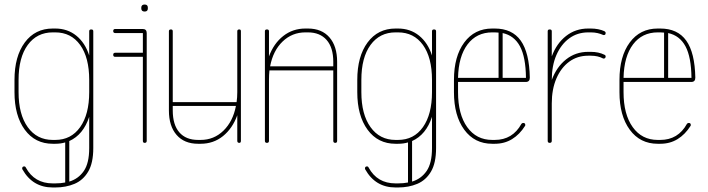

<svg xmlns="http://www.w3.org/2000/svg" viewBox="-20 -631 3126 848"><path d="M79 117Q78 116 78 113Q78 104 87 104Q92 104 94 109Q132 179 213 179H224Q248 179 268 175V-2Q248 4 224 4H213Q135 4 89.5 -58Q44 -120 44 -224V-278Q44 -382 89.5 -443.5Q135 -505 213 -505H224Q278 -505 317 -473.5Q356 -442 374 -386V-493Q374 -501 383 -501Q392 -501 392 -493V23Q392 89 369.5 127Q347 165 309 181Q271 197 224 197H213Q124 197 79 117ZM62 -278V-224Q62 -126 102.5 -69.5Q143 -13 213 -13H224Q294 -13 334 -69.5Q374 -126 374 -224V-278Q374 -377 334 -432.5Q294 -488 224 -488H213Q143 -488 102.5 -432.5Q62 -377 62 -278ZM374 23V-115Q348 -36 286 -8V171Q326 159 350 124.5Q374 90 374 23Z M489 -380Q480 -380 480 -389Q480 -398 489 -398H611V-485H489Q480 -485 480 -494Q480 -503 489 -503H610Q628 -503 628 -485V-9Q628 0 619 0Q611 0 611 -9V-380ZM604 -597Q604 -611 619 -611Q633 -611 633 -597V-594Q633 -580 619 -580Q604 -580 604 -594Z M1044 -9Q1044 0 1037 0Q1028 0 1028 -9V-122Q1007 -64 965 -30Q923 4 866 4H855Q794 4 760 -35Q726 -74 726 -143V-493Q726 -501 735 -501Q743 -501 743 -493V-180H1025Q1028 -201 1028 -224V-493Q1028 -501 1037 -501Q1044 -501 1044 -493ZM855 -13H866Q925 -13 967 -54Q1009 -95 1022 -163H743V-143Q743 -80 772 -46.5Q801 -13 855 -13Z M1168 -9Q1168 0 1159 0Q1150 0 1150 -9V-493Q1150 -501 1159 -501Q1168 -501 1168 -493V-382Q1189 -439 1231 -472Q1273 -505 1329 -505H1340Q1401 -505 1435 -466Q1469 -427 1469 -358V-9Q1469 0 1461 0Q1452 0 1452 -9V-320H1170Q1168 -300 1168 -278ZM1329 -488Q1270 -488 1228 -447.5Q1186 -407 1173 -338H1452V-358Q1452 -421 1422.5 -454.5Q1393 -488 1340 -488Z M1593 117Q1592 116 1592 113Q1592 104 1601 104Q1606 104 1608 109Q1646 179 1727 179H1738Q1762 179 1782 175V-2Q1762 4 1738 4H1727Q1649 4 1603.5 -58Q1558 -120 1558 -224V-278Q1558 -382 1603.5 -443.5Q1649 -505 1727 -505H1738Q1792 -505 1831 -473.5Q1870 -442 1888 -386V-493Q1888 -501 1897 -501Q1906 -501 1906 -493V23Q1906 89 1883.5 127Q1861 165 1823 181Q1785 197 1738 197H1727Q1638 197 1593 117ZM1576 -278V-224Q1576 -126 1616.5 -69.5Q1657 -13 1727 -13H1738Q1808 -13 1848 -69.5Q1888 -126 1888 -224V-278Q1888 -377 1848 -432.5Q1808 -488 1738 -488H1727Q1657 -488 1616.5 -432.5Q1576 -377 1576 -278ZM1888 23V-115Q1862 -36 1800 -8V171Q1840 159 1864 124.5Q1888 90 1888 23Z M2299 -75Q2275 -37 2241.5 -16.5Q2208 4 2165 4H2154Q2076 4 2030.5 -58Q1985 -120 1985 -224V-278Q1985 -382 2030.5 -443.5Q2076 -505 2154 -505H2165Q2242 -505 2280 -451.5Q2318 -398 2320 -288Q2320 -269 2302 -269H2003V-224Q2003 -126 2043.5 -69.5Q2084 -13 2154 -13H2165Q2244 -13 2283 -84Q2286 -88 2291 -88Q2300 -88 2300 -79Q2300 -76 2299 -75ZM2154 -488Q2085 -488 2045 -435Q2005 -382 2003 -287H2182V-487Q2174 -488 2165 -488ZM2303 -287Q2302 -379 2276.5 -426.5Q2251 -474 2200 -485V-287Z M2417 -9Q2417 0 2408 0Q2399 0 2399 -9V-493Q2399 -501 2408 -501Q2417 -501 2417 -493V-382Q2438 -439 2480 -472Q2522 -505 2578 -505H2589Q2606 -505 2621.5 -502Q2637 -499 2650 -493Q2655 -490 2655 -485Q2655 -479 2651 -477Q2647 -475 2643 -477Q2632 -482 2618.5 -485Q2605 -488 2589 -488H2578Q2530 -488 2494 -461.5Q2458 -435 2437.5 -388Q2417 -341 2417 -278Q2438 -335 2480 -368.5Q2522 -402 2578 -402H2589Q2624 -402 2650 -389Q2655 -387 2655 -381Q2655 -376 2651 -373.5Q2647 -371 2643 -373Q2632 -379 2618.5 -382Q2605 -385 2589 -385H2578Q2530 -385 2494 -358.5Q2458 -332 2437.5 -284.5Q2417 -237 2417 -174Z M3030 -75Q3006 -37 2972.5 -16.5Q2939 4 2896 4H2885Q2807 4 2761.5 -58Q2716 -120 2716 -224V-278Q2716 -382 2761.5 -443.5Q2807 -505 2885 -505H2896Q2973 -505 3011 -451.5Q3049 -398 3051 -288Q3051 -269 3033 -269H2734V-224Q2734 -126 2774.5 -69.5Q2815 -13 2885 -13H2896Q2975 -13 3014 -84Q3017 -88 3022 -88Q3031 -88 3031 -79Q3031 -76 3030 -75ZM2885 -488Q2816 -488 2776 -435Q2736 -382 2734 -287H2913V-487Q2905 -488 2896 -488ZM3034 -287Q3033 -379 3007.5 -426.5Q2982 -474 2931 -485V-287Z"/></svg>

Font: Libertine Sup Thin
Style: Regular
Weight: 100
Designer: Bastien Sozeau
Foundry: NBR — Bastien Sozeau
Version: Version 2.003; ttfautohint (v1.8.4.7-5d5b);gftools[0.9.33]